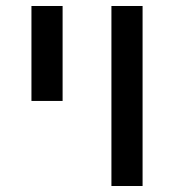

<svg xmlns="http://www.w3.org/2000/svg" viewBox="-20 -621 581 641"><path d="M85 -284H189V-601H85ZM352 0H456V-601H352Z"/></svg>

Font: Noto Sans Hebrew Droid Medium
Style: Regular
Weight: 500
Designer: Monotype Design Team
Foundry: Monotype Imaging Inc.
Version: Version 1.100